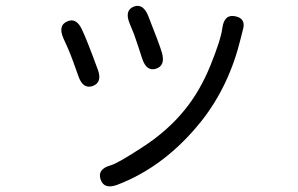

<svg xmlns="http://www.w3.org/2000/svg" viewBox="-20 -585 1040 670"><path d="M389 60Q343 77 331 41Q319 5 366 -8Q391 -15 475 -70Q564 -127 624 -201Q678 -267 714.5 -357Q751 -447 756 -488Q763 -537 802 -528Q840 -520 827 -479Q826 -474 820 -451Q780 -286 684 -164Q557 -4 389 60ZM304 -285Q270 -273 254 -318L235 -371Q227 -393 218 -414L201 -452Q182 -496 214 -510Q246 -525 266 -482Q284 -444 321 -343Q338 -298 304 -285ZM524 -345Q491 -335 476 -381L463 -421Q456 -443 448 -465L432 -504Q414 -549 447 -562Q479 -574 497 -530Q536 -432 545 -401Q558 -356 524 -345Z"/></svg>

Font: Resource Han Rounded KR Normal
Style: Regular
Weight: 350
Designer: Cyano Hao (round all glyphs); Ryoko NISHIZUKA 西塚涼子 (kana, bopomofo & ideographs); Paul D. Hunt (Latin, Greek & Cyrillic)
Foundry: Cyano Hao
Version: 0.990